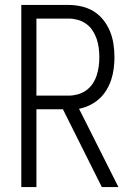

<svg xmlns="http://www.w3.org/2000/svg" viewBox="-20 -755 540 775"><path d="M66 0V-735H257Q283 -735 309.5 -729Q336 -723 358.5 -709Q381 -695 397.5 -674Q414 -653 424 -628.5Q434 -604 438 -577.5Q442 -551 442 -524Q442 -501 439 -478Q436 -455 429 -433.5Q422 -412 410 -392Q398 -372 381 -356.5Q364 -341 342.5 -330.5Q321 -320 299 -316L458 0H391L234 -314H127V0ZM127 -369H257Q275 -369 293.5 -374Q312 -379 327.5 -390Q343 -401 353.5 -416.5Q364 -432 370 -450Q376 -468 378.5 -487Q381 -506 381 -524Q381 -543 378.5 -562Q376 -581 370 -598.5Q364 -616 353.5 -632Q343 -648 327.5 -659Q312 -670 293.5 -675Q275 -680 257 -680H127Z"/></svg>

Font: Iosevka SS18 Light
Style: Regular
Weight: 300
Monospace: yes
Designer: Belleve Invis
Foundry: Belleve Invis
Version: Version 25.1.1; ttfautohint (v1.8.4)